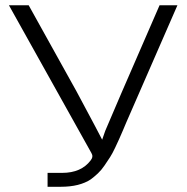

<svg xmlns="http://www.w3.org/2000/svg" viewBox="-20 -715 715 735"><path d="M14.2 -694.8H89.8L272.9 -365.2Q360.8 -201.2 371.1 -180.2L382.8 -213.9L444.8 -358.9L590.8 -694.8H659.2L462.9 -245.1Q460.9 -240.2 450.9 -216.6Q440.9 -192.9 436 -182.4Q431.2 -171.9 420.7 -149.4Q410.2 -127 401.1 -113Q392.1 -99.1 380.1 -81.5Q368.2 -64 355 -51.5Q341.8 -39.1 328.1 -28.8Q285.2 0 212.9 0H162.1V-53.2H217.8Q291 -53.2 327.1 -101.1Q338.4 -115.2 330.1 -128.9Z"/></svg>

Font: CMU Bright
Style: Roman
Weight: 500
Version: Version 0.7.0